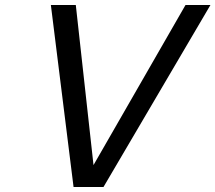

<svg xmlns="http://www.w3.org/2000/svg" viewBox="-20 -750 864 770"><path d="M824 -730 395 0H365H305H275L184 -730H284L355 -88L724 -730Z"/></svg>

Font: Miedinger
Style: Italic
Weight: 400
Italic angle: -13°
Version: Version 001.000